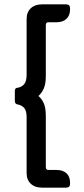

<svg xmlns="http://www.w3.org/2000/svg" viewBox="-20 -716 386 880"><path d="M283 144H172Q140 144 121 126Q102 108 102 77V-179Q102 -209 90.5 -221.5Q79 -234 62 -237Q48 -239 48 -253V-299Q48 -314 62 -314Q79 -317 90.5 -330Q102 -343 102 -374V-628Q102 -660 121 -678Q140 -696 172 -696H283Q301 -696 301 -678V-672Q301 -645 284.5 -629.5Q268 -614 239 -614H202Q190 -614 190 -601V-368Q190 -331 180.5 -310Q171 -289 156 -276Q171 -264 180.5 -243Q190 -222 190 -184V49Q190 63 202 63H239Q268 63 284.5 78Q301 93 301 120V127Q301 144 283 144Z"/></svg>

Font: Zain
Style: Bold
Weight: 700
Designer: Zain,Boutros
Foundry: Mobile Telecommunications Company (Zain), 2024
Version: Version 1.50; ttfautohint (v1.8.4)